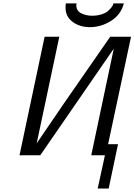

<svg xmlns="http://www.w3.org/2000/svg" viewBox="-20 -909 787 1124"><path d="M94.2 0 241.2 -693.8H327.1L194.8 -69.8L354 -303.2L625 -693.8H747.1L612.8 -64.9H670.9L616.2 194.8H551.8L594.2 0H514.2L646 -624L215.8 0ZM363.8 -862.8Q363.8 -886.7 366.2 -889.2H428.2Q428.2 -888.2 427.5 -884Q426.8 -879.9 426.8 -878.9Q426.8 -844.7 456.3 -830.8Q485.8 -816.9 519 -816.9H520Q548.8 -816.9 573 -824.5Q597.2 -832 609.6 -842.5Q622.1 -853 630.6 -863.5Q639.2 -874 642.1 -881.8L644 -889.2H705.1Q688 -823.2 629.9 -786.6Q571.8 -750 505.9 -750H503.9Q443.8 -751 403.8 -782Q363.8 -813 363.8 -862.8Z"/></svg>

Font: CMU Sans Serif
Style: Oblique
Weight: 500
Italic angle: -12°
Version: Version 0.7.0